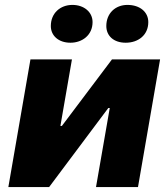

<svg xmlns="http://www.w3.org/2000/svg" viewBox="-20 -762 686 782"><path d="M14 0H180L421 -322H427L371 0H542L632 -520H436L232 -249H226L273 -520H104ZM267 -588C315 -588 357 -619 357 -672C357 -713 322 -742 275 -742C225 -742 187 -708 187 -656C187 -617 218 -588 267 -588ZM492 -588C543 -588 584 -619 584 -672C584 -713 550 -742 499 -742C450 -742 413 -708 413 -656C413 -616 443 -588 492 -588Z"/></svg>

Font: Fixel Display ExtraBold
Style: Italic
Weight: 800
Italic angle: -10°
Designer: AlfaBravo + MacPaw
Foundry: Kyrylo Tkachov, Marchela Mozhyna, Serhii Makarenko, Maria Weinstein, Zakhar Kryvoshyya
Version: Version 1.210;Glyphs 3.2 (3217)